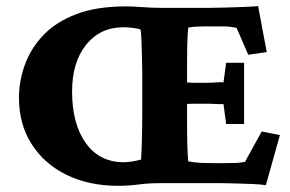

<svg xmlns="http://www.w3.org/2000/svg" viewBox="-20 -599 949 628"><path d="M367.2 8.8Q270.5 8.8 197.3 -27.3Q124 -63.5 83 -128.4Q42 -193.4 42 -279.3Q42 -334 61.5 -387.7Q81.1 -441.4 122.1 -484.4Q163.1 -527.3 229.5 -552.7Q295.9 -578.1 391.6 -578.1Q416 -578.1 446.3 -575.7Q476.6 -573.2 513.7 -573.2H659.2Q681.6 -573.2 713.9 -574.2Q746.1 -575.2 776.4 -576.2Q806.6 -577.1 824.2 -579.1L852.5 -428.7L792 -419.9L753.9 -507.8Q739.3 -510.7 729.5 -511.7Q719.7 -512.7 707 -512.7H660.2Q636.7 -512.7 620.1 -511.7Q603.5 -510.7 595.7 -508.8Q594.7 -501 593.8 -485.8Q592.8 -470.7 592.3 -446.3Q591.8 -421.9 591.8 -386.7V-200.2Q591.8 -164.1 592.3 -138.7Q592.8 -113.3 593.8 -96.7Q594.7 -80.1 595.7 -71.3Q615.2 -67.4 636.2 -66.4Q657.2 -65.4 687.5 -65.4H711.9Q737.3 -65.4 749 -65.9Q760.7 -66.4 766.6 -67.4Q772.5 -68.4 781.2 -69.3L835.9 -168.9L895.5 -157.2L849.6 6.8Q833 3.9 806.2 2.9Q779.3 2 751 1Q722.7 0 699.2 0H507.8Q464.8 0 433.1 4.4Q401.4 8.8 367.2 8.8ZM384.8 -68.4Q396.5 -68.4 411.6 -70.8Q426.8 -73.2 441.4 -77.1Q442.4 -88.9 443.4 -115.7Q444.3 -142.6 444.8 -172.9Q445.3 -203.1 445.3 -225.6V-359.4Q445.3 -386.7 444.3 -417Q443.4 -447.3 442.4 -471.2Q441.4 -495.1 439.5 -502.9Q429.7 -505.9 414.6 -507.8Q399.4 -509.8 383.8 -509.8Q307.6 -509.8 261.7 -452.6Q215.8 -395.5 215.8 -299.8Q215.8 -193.4 260.7 -130.9Q305.7 -68.4 384.8 -68.4ZM719.7 -193.4 710.9 -258.8Q704.1 -257.8 688.5 -258.8Q672.9 -259.8 652.3 -259.8H622.1Q603.5 -259.8 588.9 -258.8Q574.2 -257.8 568.4 -256.8V-332Q574.2 -331.1 588.9 -329.6Q603.5 -328.1 622.1 -328.1H652.3Q672.9 -328.1 688.5 -329.6Q704.1 -331.1 710.9 -329.1L719.7 -393.6H778.3V-193.4Z"/></svg>

Font: Crimson Pro ExtraBold
Style: Regular
Weight: 800
Designer: Jacques Le Bailly
Foundry: Baron von Fonthausen
Version: Version 1.003